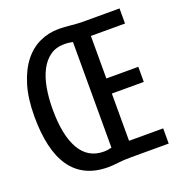

<svg xmlns="http://www.w3.org/2000/svg" viewBox="-121 -745 791 852"><g transform="rotate(-20 275.0 -319.0)"><path d="M534.2 0H356Q319.8 0 293.9 3.4Q268.1 6.8 247.1 6.8Q187.5 6.8 143.8 -14.4Q100.1 -35.6 71.5 -76.7Q43 -117.7 29.1 -177.7Q15.1 -237.8 15.1 -315.9Q15.1 -400.9 33.9 -462.9Q52.7 -524.9 84.5 -565.4Q116.2 -606 158.7 -625.5Q201.2 -645 249 -645Q260.7 -645 275.9 -644Q291 -643.1 305.9 -641.6Q320.8 -640.1 333.7 -639.2Q346.7 -638.2 354 -638.2H534.2V-566.9H373V-366.2H523.9V-294.9H373V-71.8H534.2ZM289.1 -568.8Q282.2 -570.3 271.7 -571.8Q261.2 -573.2 249 -573.2Q210 -573.2 182.1 -553.5Q154.3 -533.7 136.5 -499.3Q118.7 -464.8 110.4 -418.5Q102.1 -372.1 102.1 -318.8Q102.1 -195.8 139.9 -130.4Q177.7 -64.9 252 -64.9Q261.7 -64.9 270.5 -66.2Q279.3 -67.4 289.1 -69.8Z"/></g></svg>

Font: Code New Roman
Style: Regular
Weight: 400
Monospace: yes
Designer: Sam Radian
Foundry: Code New Roman
Version: Version 2.00 November 29, 2014